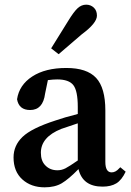

<svg xmlns="http://www.w3.org/2000/svg" viewBox="-20 -787 560 822"><path d="M330 -640 231 -555 199 -580 271 -696Q296 -737 312.5 -752Q329 -767 349 -767Q368 -767 381.5 -754.5Q395 -742 395 -720Q395 -688 330 -640ZM313 -100V-259Q255 -240 242 -235Q155 -200 155 -133Q155 -98 174 -79Q194 -58 226 -58Q244 -58 260.5 -66.5Q277 -75 313 -100ZM495 -71 518 -52Q501 -16 478 -2Q455 12 419 12Q334 12 316 -63Q274 -20 244.5 -2.5Q215 15 171 15Q113 15 75.5 -19Q38 -53 38 -113Q38 -164 76.5 -201Q115 -238 217 -271Q254 -284 313 -299V-329Q313 -398 294 -422.5Q275 -447 225 -447Q208 -447 185 -444L173 -386Q164 -316 109 -316Q61 -316 53 -362Q62 -423 118 -459.5Q174 -496 264 -496Q352 -496 391.5 -453.5Q431 -411 431 -314V-94Q431 -49 458 -49Q475 -49 490 -66Z"/></svg>

Font: TypoPRO Source Serif Pro
Style: Regular
Weight: 600
Designer: Frank Grießhammer
Foundry: Adobe Systems Incorporated
Version: Version 1.017;PS 1.0;hotconv 1.0.79;makeotf.lib2.5.61930